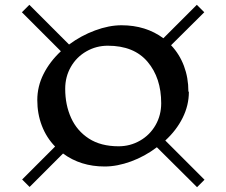

<svg xmlns="http://www.w3.org/2000/svg" viewBox="-20 -790 938 798"><path d="M667 -206 830 -43 799 -12 632 -178Q582 -140 524.5 -119Q467 -98 415 -98Q315 -98 242 -152L103 -13L72 -44L209 -181Q173 -218 154 -267.5Q135 -317 135 -374Q135 -431 161 -482.5Q187 -534 233 -577L71 -739L102 -770L267 -605Q317 -642 375 -663.5Q433 -685 485 -685Q586 -685 659 -631L798 -770L829 -739L691 -602Q726 -565 744.5 -516Q763 -467 763 -410L765 -408Q765 -352 739 -300Q713 -248 667 -206ZM650 -361Q650 -466 593.5 -533Q537 -600 428 -600Q380 -600 339 -576.5Q298 -553 274.5 -512Q251 -471 251 -421Q251 -354 275.5 -300Q300 -246 349.5 -214Q399 -182 473 -182Q521 -182 562 -205.5Q603 -229 626.5 -270Q650 -311 650 -361Z"/></svg>

Font: Inknut Antiqua
Style: Regular
Weight: 400
Designer: Claus Eggers Sørensen
Foundry: Claus Eggers Sørensen
Version: Version 1.003; ttfautohint (v1.8.2) -l 8 -r 50 -G 200 -x 14 